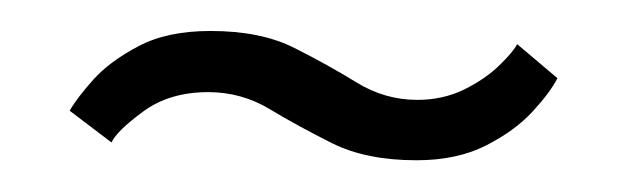

<svg xmlns="http://www.w3.org/2000/svg" viewBox="-20 -739 405 124"><path d="M249 -635.5Q216.5 -635.5 194.5 -646.5Q172.5 -657.5 154.2 -668.5Q136 -679.5 114.5 -679.5Q89.5 -679.5 72.5 -667Q55.5 -654.5 52 -647L25 -667.5Q29.5 -675.5 40.2 -687.5Q51 -699.5 69.5 -709.2Q88 -719 116 -719Q148.5 -719 170.2 -708Q192 -697 210.2 -685.8Q228.5 -674.5 249.5 -674.5Q266 -674.5 279.8 -681.2Q293.5 -688 302.5 -696.8Q311.5 -705.5 314 -710.5L340 -688.5Q335.5 -679.5 324 -667Q312.5 -654.5 293.8 -645Q275 -635.5 249 -635.5Z"/></svg>

Font: Imbue 24pt
Style: Bold
Weight: 700
Designer: Tyler Finck
Foundry: Etcetera Type Company
Version: Version 1.102